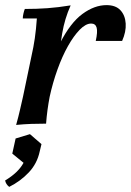

<svg xmlns="http://www.w3.org/2000/svg" viewBox="-24 -483 511 750"><path d="M39 5Q48 -27 54 -53.5Q60 -80 66 -106L99 -264Q107 -299 112 -333.5Q117 -368 120 -411H65Q65 -419 67.5 -430Q70 -441 73 -448Q120 -448 161.5 -451Q203 -454 252 -462Q240 -435 232 -408.5Q224 -382 219 -353Q214 -324 210 -288L170 -105Q165 -79 161.5 -53Q158 -27 156 0Q126 0 98 1Q70 2 39 5ZM350 -323Q358 -359 353.5 -375Q349 -391 332 -391Q311 -391 287.5 -367Q264 -343 241.5 -303Q219 -263 200.5 -211.5Q182 -160 170 -105H142Q171 -237 211 -315.5Q251 -394 298 -428.5Q345 -463 392 -463Q428 -463 446.5 -443Q465 -423 467 -391Q469 -359 453 -323ZM93 41 138 80 131 109Q121 156 88.5 190.5Q56 225 12 247Q-1 237 -4 222Q21 207 39 190Q57 173 68 153L24 117L37 58Z"/></svg>

Font: Poltawski Nowy Medium
Style: Italic
Weight: 500
Italic angle: -12°
Version: Version 1.001;gftools[0.9.25]